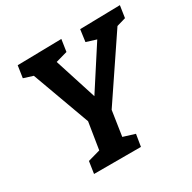

<svg xmlns="http://www.w3.org/2000/svg" viewBox="-156 -859 1013 1014"><g transform="rotate(-30 350.0 -352.0)"><path d="M689 -631 634 -615 386 -247 363 -95 434 -73 422 0H136L147 -73L222 -94L248 -257L120 -608L63 -626L74 -699L343 -704L332 -631L261 -611L343 -355L506 -607L445 -626L455 -699L700 -704Z"/></g></svg>

Font: Bitter Pro
Style: Bold Italic
Weight: 700
Italic angle: -9°
Designer: Sol Matas, and Bitter project Authors
Foundry: Sol Matas
Version: Version 1.010